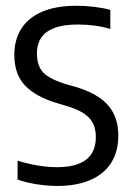

<svg xmlns="http://www.w3.org/2000/svg" viewBox="-20 -622 448 650"><path d="M173 7.5Q141.5 7.5 105.5 2Q69.5 -3.5 39.5 -14V-78Q62 -71 85 -66Q108 -61 130.2 -58.5Q152.5 -56 174 -56Q218 -56 247 -67.8Q276 -79.5 290.2 -102Q304.5 -124.5 304.5 -157.5Q304.5 -184.5 295.2 -203.8Q286 -223 264 -237.8Q242 -252.5 203 -264L174.5 -272.5Q101.5 -294 65 -332.2Q28.5 -370.5 28.5 -436Q28.5 -487 51.8 -524.2Q75 -561.5 122 -582Q169 -602.5 239.5 -602.5Q268 -602.5 299.2 -598.8Q330.5 -595 353.5 -588.5V-524Q326.5 -532 298.8 -535.5Q271 -539 243.5 -539Q194.5 -539 164 -527.2Q133.5 -515.5 119.2 -493.8Q105 -472 105 -441.5Q105 -399.5 126.2 -376.8Q147.5 -354 207 -336L235.5 -328Q283.5 -314 315.8 -292Q348 -270 364.2 -238.2Q380.5 -206.5 380.5 -163Q380.5 -109 356.5 -71Q332.5 -33 286.2 -12.8Q240 7.5 173 7.5Z"/></svg>

Font: Encode Sans SC Condensed
Style: Regular
Weight: 400
Width: 3
Designer: Multiple Designers
Foundry: Impallari Type
Version: Version 3.002